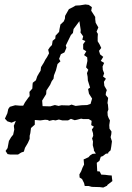

<svg xmlns="http://www.w3.org/2000/svg" viewBox="-20 -693 590 861"><path d="M26 0 14 -2 5 -16 14 -29 20 -61 30 -78 39 -89 44 -112 42 -129 51 -151 32 -143 13 -149 2 -161 7 -172 13 -185 17 -204 24 -214 48 -221 71 -219H84L92 -234L107 -255L113 -262L112 -281L125 -296L126 -314L127 -322L141 -333L147 -351L155 -365L162 -376L164 -392L177 -413L183 -425L191 -437L200 -454L196 -470L204 -482L213 -491L216 -510L228 -520L229 -533L245 -550L247 -563L251 -583L266 -597L271 -609L272 -622L289 -652L307 -661L319 -668L338 -669L363 -673L378 -671L392 -661L389 -645L407 -617V-607L409 -591L421 -570L413 -551L419 -541L418 -527V-508L427 -493L434 -478L424 -465L429 -449L443 -438L432 -420L447 -411L440 -395L441 -380L447 -364L442 -350L455 -340L446 -326L448 -308L459 -289L455 -277L454 -267L465 -254L462 -231L464 -224L466 -202L462 -191L463 -175L467 -164L473 -153L470 -132L471 -116L480 -103L479 -91L476 -78L482 -59L479 -36L476 -19L466 -10L465 -5L432 -1H412L401 -18V-23L396 -42L397 -59L393 -72L398 -84L397 -96L392 -112L401 -125L389 -132L391 -151L378 -159H353L344 -161L325 -156L315 -154L298 -160L285 -153H260L244 -157L229 -153L218 -155L201 -151L194 -155L182 -156L161 -153L136 -155V-134L119 -119L116 -96L113 -84V-70L105 -52L92 -30L87 -13L75 -9L61 0ZM205 -216 226 -222 243 -218 255 -221 290 -220 301 -224 319 -218 345 -221 371 -222 386 -227 393 -251 379 -273 375 -294 384 -300 374 -332 373 -349 370 -365 376 -380 366 -391 372 -420 371 -436 357 -446 367 -463 353 -472V-495L363 -509L349 -515L353 -530L341 -547L342 -558L336 -598L310 -563L307 -545L298 -536L275 -489L278 -479L269 -458L253 -450L245 -429L251 -418L238 -406L231 -378L222 -355L220 -340L212 -329L205 -313L188 -287L187 -271L169 -242L171 -217ZM427 146 392 145 377 141H360L357 128L348 110L337 103L336 89L344 75L350 59L357 45L355 22L377 12L384 4L395 -3L443 -7L458 -12L463 -10L441 7L432 10L426 28L414 37L416 75L427 76L434 90L452 91L467 93L481 94L482 105L484 119L462 136L460 140L443 148Z"/></svg>

Font: Winky Rough Light
Style: Italic
Weight: 300
Italic angle: -8.97852°
Designer: Simon Atzbach
Foundry: typofactur
Version: Version 1.206; ttfautohint (v1.8.4.7-5d5b)